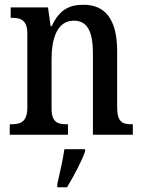

<svg xmlns="http://www.w3.org/2000/svg" viewBox="-20 -567 602 808"><path d="M21 0H266V-44H261C223 -44 197 -52 197 -111V-318C197 -402 219 -480 291 -480C351 -480 371 -428 371 -343V0H539V-44H534C496 -44 473 -53 473 -116V-351C473 -487 422 -547 331 -547C268 -547 228 -523 198 -457H193L182 -536H25V-492H30C67 -492 95 -483 95 -425V-115C95 -53 66 -44 27 -44H21ZM221 208V221H262C288 179 323 113 338 71V61H251C244 109 231 164 221 208Z"/></svg>

Font: Noto Serif Georgian Condensed Medium
Style: Regular
Weight: 500
Width: 3
Designer: Monotype Design Team, Akaki Razmadze
Foundry: Google LLC
Version: Version 2.003